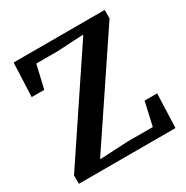

<svg xmlns="http://www.w3.org/2000/svg" viewBox="-154 -795 899 926"><g transform="rotate(-30 296.0 -332.0)"><path d="M24 0V-47L414 -630L400 -583V-613L255 -605H100L144 -639L106 -476H36L44 -664H551V-617L160 -34L174 -80V-51L327 -59H505L462 -25L499 -189H569L562 0Z"/></g></svg>

Font: Source Serif 4 SemiBold
Style: Regular
Weight: 600
Designer: Frank Grießhammer
Foundry: Adobe Systems Incorporated
Version: Version 4.004;hotconv 1.0.116;makeotfexe 2.5.65601